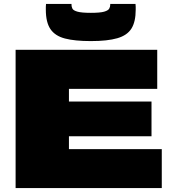

<svg xmlns="http://www.w3.org/2000/svg" viewBox="-20 -952 873 972"><path d="M59 0V-700H776V-502H329V-438H747V-262H329V-197H799V0ZM440 -744Q359 -744 309 -757Q259 -770 235.5 -804.5Q212 -839 212 -903Q212 -910 212 -917.5Q212 -925 213 -932H342Q342 -929 342 -927Q342 -918 346.5 -908.5Q351 -899 372 -893Q393 -887 440 -887Q487 -887 507.5 -893Q528 -899 533 -908.5Q538 -918 538 -927Q538 -930 538 -932H666Q667 -925 667 -917.5Q667 -910 667 -903Q667 -842 645.5 -807.5Q624 -773 574 -758.5Q524 -744 440 -744Z"/></svg>

Font: Georama Extended Black
Style: Regular
Weight: 900
Width: 7
Designer: Jean-Baptiste Levee
Foundry: Production Type
Version: Version 1.000